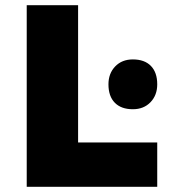

<svg xmlns="http://www.w3.org/2000/svg" viewBox="-20 -720 653 740"><path d="M83 0V-700H281V-171H586V0ZM492 -299Q447 -299 422.5 -324Q398 -349 398 -395Q398 -437 424 -464Q450 -491 492 -491Q537 -491 561.5 -466Q586 -441 586 -395Q586 -353 560 -326Q534 -299 492 -299Z"/></svg>

Font: Lexend ExtraBold
Style: Regular
Weight: 800
Designer: Bonnie Shaver-Troup, Thomas Jockin
Foundry: Lexend
Version: Version 1.007; ttfautohint (v1.8.3)